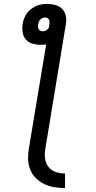

<svg xmlns="http://www.w3.org/2000/svg" viewBox="-20 -755 490 977"><path d="M311 202Q283 202 256 197.5Q229 193 205 181.5Q181 170 162.5 151.5Q144 133 134 108.5Q124 84 123 56Q122 28 127 0L215 -529Q207 -528 200 -527.5Q193 -527 186 -527Q165 -527 145 -533Q125 -539 112 -553.5Q99 -568 95.5 -588.5Q92 -609 95 -630Q97 -645 102 -659Q107 -673 116 -686Q125 -699 137.5 -708.5Q150 -718 164 -724.5Q178 -731 193 -733Q208 -735 222 -735Q243 -735 263.5 -729Q284 -723 297.5 -708.5Q311 -694 315 -673Q319 -652 315 -631L211 0Q206 25 209 50Q212 75 226 93.5Q240 112 263 120Q286 128 311 128ZM198 -596Q207 -596 215.5 -601Q224 -606 229 -615L231 -631Q232 -637 232 -643.5Q232 -650 229.5 -655Q227 -660 221.5 -663Q216 -666 210 -666Q203 -666 196.5 -663.5Q190 -661 185 -655.5Q180 -650 177.5 -643.5Q175 -637 174 -631Q173 -624 173.5 -618Q174 -612 177 -606.5Q180 -601 185.5 -598.5Q191 -596 198 -596Z"/></svg>

Font: Zed Sans Extended
Style: Italic
Weight: 400
Width: 7
Italic angle: -9°
Designer: Belleve Invis
Foundry: Belleve Invis
Version: Version 1.0.0; ttfautohint (v1.8.4)